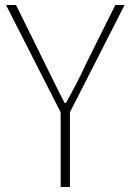

<svg xmlns="http://www.w3.org/2000/svg" viewBox="-20 -746 522 766"><path d="M222 -298V0H259V-298L477 -726H440L324 -493C300 -439 272 -388 243 -335H238C210 -388 186 -439 159 -493L44 -726H4Z"/></svg>

Font: Kinto Sans Thin
Style: Regular
Weight: 100
Designer: Authors: Ryoko NISHIZUKA  (kana & ideographs); Paul D. Hunt (Latin, Greek & Cyrillic); Wenlong ZHANG  (bopomofo); Sandol
Foundry: Adobe Systems Incorporated, ookami Inc.
Version: Version 0.001